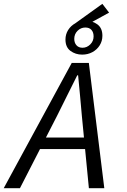

<svg xmlns="http://www.w3.org/2000/svg" viewBox="-43 -986 663 1006"><path d="M380.6 -838.7 346.8 -860.6 493.3 -965.9 528.6 -919.8ZM-23.5 0 332.9 -656.3H422.5L503.5 0H422.7L386.1 -376.9Q381.3 -429.6 376.5 -484Q371.8 -538.5 366.3 -591.3H361.7Q334.2 -537.1 308.9 -485.5Q283.7 -434 256.1 -379.4L61.5 0ZM136.8 -204.9 152.1 -265.5H440.2L429.3 -204.9ZM387.5 -699.8Q352.8 -699.8 326.4 -719.2Q300 -738.6 300 -778.9Q300 -806.2 314 -828.7Q328.1 -851.2 352.4 -864.5Q376.7 -877.8 406 -877.8Q440.5 -877.8 467 -858.5Q493.5 -839.2 493.5 -798.6Q493.5 -771 479.4 -748.5Q465.4 -726 441.3 -712.9Q417.2 -699.8 387.5 -699.8ZM389.5 -735.8Q412.2 -735.8 429.8 -753.1Q447.4 -770.5 447.4 -795.2Q447.4 -816.7 436.2 -829.3Q425.1 -841.8 404 -841.8Q380.6 -841.8 363.3 -824.6Q346.1 -807.4 346.1 -782.4Q346.1 -761.8 357.6 -748.8Q369 -735.8 389.5 -735.8Z"/></svg>

Font: SourceCodeVF
Style: Italic
Weight: 200
Italic angle: -11°
Monospace: yes
Designer: Paul D. Hunt, Teo Tuominen
Foundry: Adobe
Version: Version 1.026;hotconv 1.1.0;makeotfexe 2.6.0